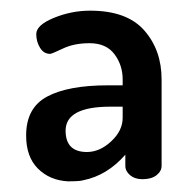

<svg xmlns="http://www.w3.org/2000/svg" viewBox="-20 -773 366 360"><path d="M149 -753Q218 -753 250.5 -716Q283 -679 283 -624V-462Q283 -452 273.5 -444.5Q264 -437 247 -437Q233 -437 224 -444.5Q215 -452 215 -462V-483Q181 -444 136 -435Q130 -433 107 -433Q73 -435 51 -457Q29 -479 29 -519Q29 -571 68.5 -592Q108 -613 182 -613H210V-624Q210 -651 194.5 -671.5Q179 -692 148 -692Q119 -692 98 -682Q77 -672 74 -672Q62 -672 55 -683.5Q48 -695 48 -709Q48 -726 81 -739.5Q114 -753 149 -753ZM210 -552V-573H187Q103 -573 103 -528Q103 -488 143 -488Q167 -488 188.5 -508Q210 -528 210 -552Z"/></svg>

Font: AkaAcidDosis
Style: SemiBold
Weight: 600
Designer: Edgar Tolentino, Pablo Impallari, Igino Marini, Cyberella
Foundry: Edgar Tolentino, Pablo Impallari, Igino Marini, Cyberella
Version: Version 1.007